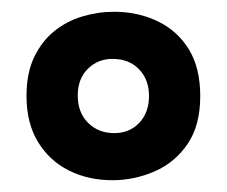

<svg xmlns="http://www.w3.org/2000/svg" viewBox="-20 -691 385 326"><path d="M171 -385Q130 -385 97 -401.5Q64 -418 44.5 -450Q25 -482 25 -528Q25 -567 38 -594Q51 -621 72 -638Q93 -655 119.5 -663Q146 -671 174 -671Q214 -671 247.5 -655Q281 -639 300.5 -607.5Q320 -576 320 -528Q320 -478 298.5 -446.5Q277 -415 242.5 -400Q208 -385 171 -385ZM174 -465Q200 -465 216.5 -482.5Q233 -500 233 -528Q233 -556 216 -573.5Q199 -591 171 -591Q146 -591 129 -574Q112 -557 112 -529Q112 -500 129.5 -482.5Q147 -465 174 -465Z"/></svg>

Font: Bricolage Grotesque SemiCondensed SemiBold
Style: Regular
Weight: 600
Width: 4
Designer: Mathieu Triay
Foundry: Atelier Triay
Version: Version 1.001;gftools[0.9.33.dev8+g029e19f]